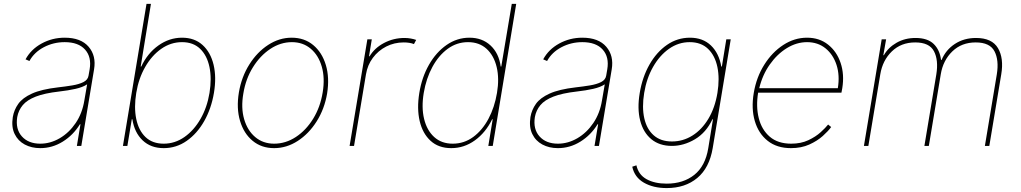

<svg xmlns="http://www.w3.org/2000/svg" viewBox="-20 -747 5227 983"><path d="M186.1 11.4Q141.3 11.4 106.7 -7.1Q72.1 -25.6 54.9 -61.1Q37.6 -96.6 45.5 -147.7Q51.8 -184.7 73.7 -215.4Q95.5 -246.1 143.6 -267.9Q191.8 -289.8 277 -299.7Q315.3 -304 349.8 -309.7Q384.2 -315.3 407 -326.7Q429.7 -338.1 433.2 -359.4L438.9 -392Q449.6 -454.9 415.5 -493.1Q381.4 -531.2 311.1 -531.2Q253.6 -531.2 204.4 -505.3Q155.2 -479.4 130.7 -434.7L110.8 -443.2Q138.5 -494.3 192.8 -524.1Q247.2 -554 311.1 -554Q394.2 -554 433.8 -507.6Q473.4 -461.3 461.6 -392L396.3 0H373.6L392 -110.8H389.2Q355.1 -55.4 301.5 -22Q247.9 11.4 186.1 11.4ZM186.1 -11.4Q237.9 -11.4 285.7 -39.2Q333.5 -67.1 367.4 -117Q401.3 -166.9 411.9 -233L426.1 -315.3Q403.8 -300.4 366.7 -292.1Q329.5 -283.7 282.7 -278.4Q208.1 -269.9 163.4 -252.5Q118.6 -235.1 96.6 -208.8Q74.6 -182.5 68.2 -147.7Q58.6 -85.9 92 -48.7Q125.4 -11.4 186.1 -11.4Z M609.4 0 730.1 -727.3H752.8L700.3 -406.2H703.1Q735.1 -474.4 791 -514.2Q846.9 -554 911.9 -554Q975.9 -554 1017 -516.7Q1058.2 -479.4 1073.5 -415.5Q1088.8 -351.6 1075.3 -271.3Q1061.8 -191.1 1025.6 -127.1Q989.3 -63.2 936.1 -25.9Q882.8 11.4 818.2 11.4Q752.1 11.4 710.2 -28.4Q668.3 -68.2 657.7 -136.4H654.8L632.1 0ZM677.6 -271.3Q665.5 -197.4 677.4 -138.7Q689.3 -79.9 724.6 -45.6Q759.9 -11.4 818.2 -11.4Q875.7 -11.4 924.5 -45.6Q973.4 -79.9 1006.9 -138.7Q1040.5 -197.4 1052.6 -271.3Q1064.6 -345.2 1052.4 -403.9Q1040.1 -462.7 1004.8 -497Q969.5 -531.2 911.9 -531.2Q854.4 -531.2 805.6 -497Q756.7 -462.7 723.2 -403.9Q689.6 -345.2 677.6 -271.3Z M1383.5 11.4Q1318.9 11.4 1273.6 -25.9Q1228.3 -63.2 1209 -127.8Q1189.6 -192.5 1203.1 -274.1Q1216.6 -353.7 1256.6 -417.1Q1296.5 -480.5 1353.2 -517.2Q1409.8 -554 1473 -554Q1538.4 -554 1583.6 -516.3Q1628.9 -478.7 1648.3 -414.1Q1667.6 -349.4 1654.8 -268.5Q1641.3 -188.9 1601.2 -125.5Q1561.1 -62.1 1504.3 -25.4Q1447.4 11.4 1383.5 11.4ZM1383.5 -11.4Q1442.5 -11.4 1494.7 -45.6Q1546.9 -79.9 1583.5 -139.4Q1620 -198.9 1632.1 -274.1Q1644.2 -347.3 1627.5 -405.5Q1610.8 -463.8 1571 -497.5Q1531.2 -531.2 1474.4 -531.2Q1416.2 -531.2 1364 -496.6Q1311.8 -462 1274.9 -402.5Q1237.9 -343 1225.9 -268.5Q1213.1 -195.3 1229.9 -137.1Q1246.8 -78.8 1286.8 -45.1Q1326.7 -11.4 1383.5 -11.4Z M1769.9 0 1860.8 -545.5H1883.5L1869.3 -458.8H1872.2Q1897.7 -501.4 1946.2 -527Q1994.7 -552.6 2051.1 -552.6Q2068.2 -552.6 2083.6 -549.7Q2099.1 -546.9 2110.8 -542.6L2099.4 -521.3Q2078.1 -529.8 2046.9 -529.8Q1998.6 -529.8 1957.6 -508.9Q1916.5 -487.9 1889 -451Q1861.5 -414.1 1853.7 -366.5L1792.6 0Z M2502.8 0 2622.9 -727.3H2600.2L2546.4 -406.2H2543.6Q2534.2 -474.4 2491.5 -514.2Q2448.7 -554 2383.7 -554Q2319.8 -554 2266.3 -516.7Q2212.7 -479.4 2176.3 -415.5Q2139.8 -351.6 2126.8 -271.3Q2113.7 -191.1 2128.7 -127.1Q2143.8 -63.2 2184.7 -25.9Q2225.6 11.4 2290.3 11.4Q2356.3 11.4 2411.4 -28.4Q2466.5 -68.2 2499.7 -136.4H2502.5L2480.1 0ZM2524.5 -271.3Q2512.1 -197.4 2480.8 -138.7Q2449.4 -79.9 2402.7 -45.6Q2356 -11.4 2297.8 -11.4Q2240.3 -11.4 2202.8 -45.6Q2165.3 -79.9 2151.2 -138.7Q2137.1 -197.4 2149.5 -271.3Q2161.9 -345.2 2193.6 -403.9Q2225.3 -462.7 2272 -497Q2318.7 -531.2 2376.2 -531.2Q2433.7 -531.2 2471.2 -497Q2508.7 -462.7 2522.8 -403.9Q2536.9 -345.2 2524.5 -271.3Z M2836.3 11.4Q2791.5 11.4 2756.9 -7.1Q2722.3 -25.6 2705.1 -61.1Q2687.9 -96.6 2695.7 -147.7Q2702.1 -184.7 2723.9 -215.4Q2745.7 -246.1 2793.9 -267.9Q2842 -289.8 2927.2 -299.7Q2965.6 -304 3000 -309.7Q3034.4 -315.3 3057.2 -326.7Q3079.9 -338.1 3083.5 -359.4L3089.1 -392Q3099.8 -454.9 3065.7 -493.1Q3031.6 -531.2 2961.3 -531.2Q2903.8 -531.2 2854.6 -505.3Q2805.4 -479.4 2780.9 -434.7L2761 -443.2Q2788.7 -494.3 2843 -524.1Q2897.4 -554 2961.3 -554Q3044.4 -554 3084 -507.6Q3123.6 -461.3 3111.9 -392L3046.5 0H3023.8L3042.3 -110.8H3039.4Q3005.3 -55.4 2951.7 -22Q2898.1 11.4 2836.3 11.4ZM2836.3 -11.4Q2888.1 -11.4 2935.9 -39.2Q2983.7 -67.1 3017.6 -117Q3051.5 -166.9 3062.1 -233L3076.3 -315.3Q3054 -300.4 3016.9 -292.1Q2979.8 -283.7 2932.9 -278.4Q2858.3 -269.9 2813.6 -252.5Q2768.8 -235.1 2746.8 -208.8Q2724.8 -182.5 2718.4 -147.7Q2708.8 -85.9 2742.2 -48.7Q2775.6 -11.4 2836.3 -11.4Z M3393.1 215.9Q3324.9 215.9 3276.8 188.4Q3228.7 160.9 3217 106.5L3238.3 99.4Q3248.9 147.4 3290.1 170.3Q3331.3 193.2 3393.1 193.2Q3478.3 193.2 3534.8 148.1Q3591.3 103 3606.2 11.4L3630.3 -136.4H3627.5Q3595.5 -68.2 3538.2 -34.1Q3480.8 0 3420.1 0Q3356.2 0 3314.6 -34.4Q3273.1 -68.9 3257.5 -130Q3241.8 -191.1 3255.3 -271.3Q3268.8 -352.3 3305 -416.2Q3341.3 -480.1 3394.5 -517Q3447.8 -554 3512.4 -554Q3578.5 -554 3619.9 -514.2Q3661.2 -474.4 3672.9 -406.2H3675.8L3698.5 -545.5H3721.2L3628.9 11.4Q3611.9 112.6 3549.9 164.2Q3487.9 215.9 3393.1 215.9ZM3420.1 -22.7Q3476.9 -22.7 3525 -52.9Q3573.2 -83.1 3606.7 -138.8Q3640.3 -194.6 3653.1 -271.3Q3665.1 -345.2 3652.9 -403.9Q3640.6 -462.7 3604.9 -497Q3569.2 -531.2 3511 -531.2Q3453.5 -531.2 3405 -497Q3356.5 -462.7 3323.3 -403.9Q3290.1 -345.2 3278.1 -271.3Q3266 -197.4 3278.6 -141.5Q3291.2 -85.6 3326.9 -54.2Q3362.6 -22.7 3420.1 -22.7Z M4029.5 11.4Q3957.7 11.4 3910.5 -25.9Q3863.3 -63.2 3844.5 -127.1Q3825.6 -191.1 3839.1 -271.3Q3852.6 -351.6 3892.8 -415.5Q3932.9 -479.4 3990.1 -516.7Q4047.2 -554 4111.9 -554Q4175.1 -554 4219.6 -518.6Q4264.2 -483.3 4283.9 -424.5Q4303.6 -365.8 4292.3 -295.5L4288 -272.7H3861.5Q3849.8 -201.7 3864.7 -142.2Q3879.6 -82.7 3921 -47.1Q3962.4 -11.4 4030.9 -11.4Q4080.6 -11.4 4118.4 -29.1Q4156.2 -46.9 4181.6 -70Q4207 -93 4219.8 -109.4L4235.4 -96.6Q4220.5 -76 4192.5 -50.8Q4164.4 -25.6 4123.6 -7.1Q4082.7 11.4 4029.5 11.4ZM3867.2 -295.5H4269.5Q4280.2 -360.8 4263 -414.2Q4245.7 -467.7 4206.5 -499.5Q4167.3 -531.2 4111.9 -531.2Q4058.2 -531.2 4008.3 -500.5Q3958.5 -469.8 3921 -416.5Q3883.5 -363.3 3867.2 -295.5Z M4403.1 0 4494 -545.5H4516.7L4502.5 -464.5H4505.3Q4527.7 -503.9 4570.3 -528.2Q4612.9 -552.6 4667.3 -552.6Q4729 -552.6 4760.3 -522Q4791.5 -491.5 4797.9 -440.3H4800.8Q4822.1 -491.5 4868.6 -522Q4915.1 -552.6 4976.9 -552.6Q5058.9 -552.6 5089.5 -500.5Q5120 -448.5 5106.2 -366.5L5045.1 0H5022.4L5083.5 -366.5Q5095.2 -438.9 5071.6 -484.4Q5047.9 -529.8 4975.5 -529.8Q4903.1 -529.8 4855.6 -483.8Q4808.2 -437.9 4796.5 -366.5L4735.4 0H4712.7L4773.8 -366.5Q4785.5 -438.9 4761.9 -484.4Q4738.3 -529.8 4665.8 -529.8Q4593.4 -529.8 4546 -483.8Q4498.6 -437.9 4486.9 -366.5L4425.8 0Z"/></svg>

Font: Inter UI Thin
Style: Italic
Weight: 100
Italic angle: -9.39999°
Designer: Rasmus Andersson
Foundry: rsms
Version: 3.2;8d6f07862